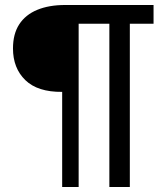

<svg xmlns="http://www.w3.org/2000/svg" viewBox="-20 -749 659 769"><path d="M229 0V-381Q131 -380 81.5 -428Q32 -476 32 -555Q32 -613 57 -651.5Q82 -690 129 -709.5Q176 -729 241 -729H595V-654H500V0H418V-654H295V0Z"/></svg>

Font: Mona Sans Expanded
Style: Regular
Weight: 400
Width: 7
Designer: Deni Anggara
Foundry: GitHub
Version: Version 2.000